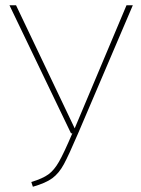

<svg xmlns="http://www.w3.org/2000/svg" viewBox="-20 -701 536 730"><path d="M277 -194Q241 -110 222.5 -76Q204 -42 179 -23.5Q154 -5 105 9L99 -9Q142 -22 164 -38Q186 -54 204.5 -86.5Q223 -119 255 -194H250L16 -681H41L264 -213L461 -681H485Z"/></svg>

Font: Fira Sans Thin
Style: Regular
Weight: 100
Designer: bBox Type GmbH & Carrois Corporate GbR & Edenspiekermann AG
Foundry: bBox Type GmbH & Carrois Corporate GbR & Edenspiekermann AG
Version: Version 4.301